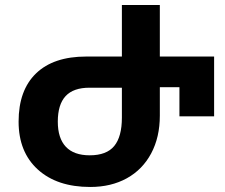

<svg xmlns="http://www.w3.org/2000/svg" viewBox="-20 -734 896 764"><path d="M54 -250Q54 -375 123.5 -442Q193 -509 323 -509H465V-714H616V-509H832V-271H694V-387H616V-274Q616 -188 581.5 -123.5Q547 -59 484.5 -24.5Q422 10 339 10Q207 10 130.5 -59.5Q54 -129 54 -250ZM465 -266V-385H336Q272 -385 241 -351.5Q210 -318 210 -250Q210 -184 242 -150Q274 -116 337 -116Q404 -116 434.5 -153Q465 -190 465 -266Z"/></svg>

Font: Noto Sans Georgian
Style: Regular
Weight: 600
Designer: Monotype Design team
Foundry: Monotype Imaging Inc.
Version: Version 1.000